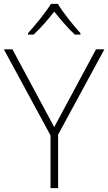

<svg xmlns="http://www.w3.org/2000/svg" viewBox="-20 -968 557 988"><path d="M278 -948H242C217 -906 161 -838 124 -797V-790H153C190 -824 230 -871 259 -908C289 -871 328 -824 365 -790H394V-797C357 -838 302 -906 278 -948ZM259 -314 44 -714H0L240 -271V0H279V-275L517 -714H474Z"/></svg>

Font: Noto Sans Ethiopic ExtraLight
Style: Regular
Weight: 200
Designer: Monotype Design Team
Foundry: Monotype Imaging Inc.
Version: Version 2.102